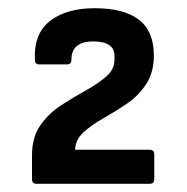

<svg xmlns="http://www.w3.org/2000/svg" viewBox="-20 -795 456 468"><path d="M69 -347Q58 -347 58 -358V-416Q58 -460 78 -489Q98 -518 128.5 -538Q159 -558 189 -574.5Q219 -591 239 -608.5Q259 -626 259 -649V-659Q259 -694 207 -694Q154 -694 154 -649Q154 -638 143 -638H76Q65 -638 65 -649Q62 -713 102 -744Q142 -775 211 -775Q282 -775 318.5 -747Q355 -719 355 -660Q355 -618 336 -589.5Q317 -561 289 -542Q261 -523 232.5 -507Q204 -491 184 -473Q164 -455 163 -430H345Q356 -430 356 -419V-358Q356 -347 345 -347Z"/></svg>

Font: Sofia Sans Semi Condensed
Style: Bold
Weight: 700
Designer: Botio Nikoltchev, Ani Petrova
Foundry: lettersoup
Version: Version 4.100; ttfautohint (v1.8.4.7-5d5b)